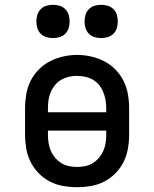

<svg xmlns="http://www.w3.org/2000/svg" viewBox="-20 -769 640 797"><path d="M300 8Q271 8 242 3Q213 -2 187 -15.5Q161 -29 140.5 -50Q120 -71 107 -97Q94 -123 89 -152Q84 -181 84 -210V-320Q84 -349 89 -378Q94 -407 107 -433Q120 -459 140.5 -480Q161 -501 187 -514.5Q213 -528 242 -534.5Q271 -541 300 -541Q329 -541 358 -534.5Q387 -528 413 -514.5Q439 -501 459.5 -480Q480 -459 493 -433Q506 -407 511 -378Q516 -349 516 -320V-210Q516 -181 511 -152Q506 -123 493 -97Q480 -71 459.5 -50Q439 -29 413 -15.5Q387 -2 358 3Q329 8 300 8ZM421 -303V-320Q421 -337 418 -354Q415 -371 408.5 -387Q402 -403 391 -416.5Q380 -430 365 -438.5Q350 -447 333 -450.5Q316 -454 298 -454Q281 -454 264.5 -450Q248 -446 233.5 -437.5Q219 -429 208 -415.5Q197 -402 190.5 -386.5Q184 -371 181.5 -354Q179 -337 179 -320V-303ZM300 -76Q317 -76 334 -79.5Q351 -83 365.5 -92Q380 -101 391 -114Q402 -127 409 -143Q416 -159 418.5 -176Q421 -193 421 -210V-227H179V-210Q179 -193 181.5 -176Q184 -159 191 -143Q198 -127 209 -114Q220 -101 234.5 -92Q249 -83 266 -79.5Q283 -76 300 -76ZM400 -611Q386 -611 372.5 -615Q359 -619 349 -629Q339 -639 335 -652.5Q331 -666 331 -680Q331 -694 335 -707.5Q339 -721 349 -731Q359 -741 372.5 -745Q386 -749 400 -749Q414 -749 427.5 -745Q441 -741 451 -731Q461 -721 465 -707.5Q469 -694 469 -680Q469 -666 465 -652.5Q461 -639 451 -629Q441 -619 427.5 -615Q414 -611 400 -611ZM200 -611Q186 -611 172.5 -615Q159 -619 149 -629Q139 -639 135 -652.5Q131 -666 131 -680Q131 -694 135 -707.5Q139 -721 149 -731Q159 -741 172.5 -745Q186 -749 200 -749Q214 -749 227.5 -745Q241 -741 251 -731Q261 -721 265 -707.5Q269 -694 269 -680Q269 -666 265 -652.5Q261 -639 251 -629Q241 -619 227.5 -615Q214 -611 200 -611Z"/></svg>

Font: Iosevka Slab Medium Extended
Style: Regular
Weight: 500
Width: 7
Monospace: yes
Designer: Belleve Invis
Foundry: Belleve Invis
Version: Version 11.1.1; ttfautohint (v1.8.3)